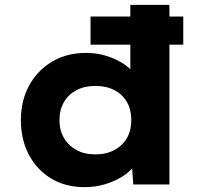

<svg xmlns="http://www.w3.org/2000/svg" viewBox="-20 -760 826 791"><path d="M353 -576V-692H735V-576ZM328 11Q250 11 191 -24.5Q132 -60 99 -122.5Q66 -185 66 -265Q66 -345 100 -407.5Q134 -470 194.5 -506Q255 -542 334 -542Q378 -542 416 -530.5Q454 -519 484.5 -500Q515 -481 533.5 -456.5Q552 -432 555 -407L517 -398V-740H678V0H529L520 -129L552 -121Q549 -96 530 -72.5Q511 -49 480.5 -30.5Q450 -12 411 -0.5Q372 11 328 11ZM373 -124Q418 -124 451.5 -142Q485 -160 503 -191.5Q521 -223 521 -265Q521 -308 503 -339.5Q485 -371 451.5 -388.5Q418 -406 373 -406Q328 -406 295 -388.5Q262 -371 243.5 -339.5Q225 -308 225 -265Q225 -223 243.5 -191.5Q262 -160 295 -142Q328 -124 373 -124Z"/></svg>

Font: Lexend Exa
Style: Bold
Weight: 700
Designer: Bonnie Shaver-Troup, Thomas Jockin
Foundry: Lexend
Version: Version 1.007